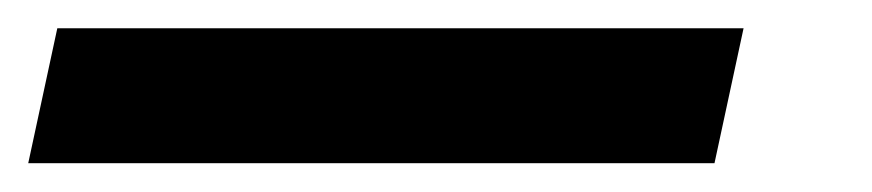

<svg xmlns="http://www.w3.org/2000/svg" viewBox="-114 60 618 136"><path d="M-94 175.6 -73.4 80H412.7L392.1 175.6Z"/></svg>

Font: Red Hat Display VF
Style: Italic
Weight: 300
Italic angle: -12°
Designer: Pentagram, MCKL
Foundry: Pentagram, MCKL
Version: Version 1.023